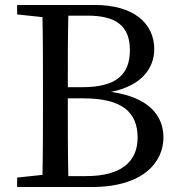

<svg xmlns="http://www.w3.org/2000/svg" viewBox="-20 -753 725 773"><path d="M255 -44C253 -143 253 -243 253 -357H316C468 -357 534 -304 534 -199C534 -99 464 -44 327 -44ZM332 -690C447 -690 503 -649 503 -551C503 -449 443 -402 311 -402H253C253 -499 253 -596 255 -690ZM49 -733V-695L151 -684C153 -588 153 -492 153 -395V-342C153 -244 153 -146 151 -49L49 -38V0H348C557 0 638 -100 638 -200C638 -290 576 -362 427 -383C551 -408 601 -479 601 -555C601 -659 518 -733 362 -733Z"/></svg>

Font: Source Han Serif JP Medium
Style: Regular
Weight: 500
Designer: Ryoko NISHIZUKA 西塚涼子 (kana & ideographs); Frank Grießhammer (Latin, Greek & Cyrillic); Wenlong ZHANG 张文龙 (bopomofo); San
Foundry: Adobe Systems Incorporated
Version: Version 1.001;PS 1.001;hotconv 16.6.54;makeotf.lib2.5.65590